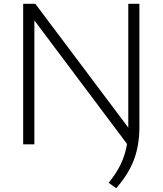

<svg xmlns="http://www.w3.org/2000/svg" viewBox="-20 -760 856 1011"><path d="M592 231 552 202.5Q591.5 155 615.5 105Q639.5 55 649 -2L161 -652.5V0H102V-740H166L655.5 -88V-740H714V-89.5Q714 5.5 685 81.8Q656 158 592 231Z"/></svg>

Font: Encode Sans Expanded Light
Style: Regular
Weight: 300
Width: 7
Designer: Multiple Designers
Foundry: Impallari Type
Version: Version 3.000; ttfautohint (v1.8.3) -l 8 -r 50 -G 200 -x 14 